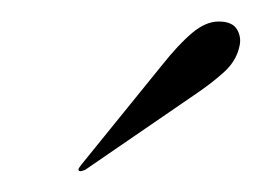

<svg xmlns="http://www.w3.org/2000/svg" viewBox="-20 -634 249 183"><path d="M134.5 -572Q150 -591.5 163 -602.5Q176 -613.5 188.5 -613.5Q201.5 -613.5 206 -605.8Q210.5 -598 208 -589Q205 -575.5 193 -564.8Q181 -554 164.5 -543L61 -472Q59.5 -471.5 57.8 -471Q56 -470.5 55 -471.5Q54.5 -472.5 55.2 -473.8Q56 -475 57.5 -477Z"/></svg>

Font: Fraunces 120pt Light
Style: Italic
Weight: 300
Italic angle: -16°
Version: Version 1.000;[b76b70a41]